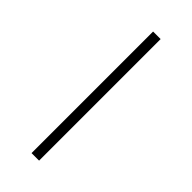

<svg xmlns="http://www.w3.org/2000/svg" viewBox="-309 -823 1117 1117"><g transform="rotate(45 250.0 -264.0)"><path d="M219 236V-764H281V236Z"/></g></svg>

Font: Khartiya
Style: Regular
Weight: 500
Version: Version 1.0.1